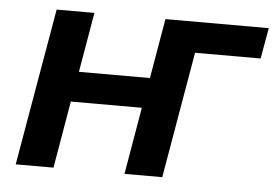

<svg xmlns="http://www.w3.org/2000/svg" viewBox="-43 -576 908 633"><g transform="rotate(5 411.0 -260.0)"><path d="M480 -520 446 -322H211L245 -520H120L30 0H155L193 -222H428L390 0H515L587 -418H804L822 -520Z"/></g></svg>

Font: Fixel Display 20240404 SemiBold
Style: Italic
Weight: 600
Italic angle: -10°
Designer: AlfaBravo + MacPaw
Foundry: Kyrylo Tkachov, Marchela Mozhyna, Serhii Makarenko, Maria Weinstein, Zakhar Kryvoshyya
Version: Version 1.211;Glyphs 3.2 (3225)